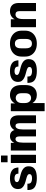

<svg xmlns="http://www.w3.org/2000/svg" viewBox="1506 -2276 950 4003"><g transform="rotate(-90 1981.5 -275.0)"><path d="M25.5 -179H147.5Q153.5 -179 153.5 -174.5Q153.5 -162 153.8 -154Q154 -146 157 -135.5Q164.5 -108 193.8 -95.2Q223 -82.5 264 -82.5Q353 -82.5 353 -138.5Q353 -161.5 330.2 -174.8Q307.5 -188 272 -197.8Q236.5 -207.5 196.5 -218.8Q156.5 -230 121 -248Q85.5 -266 63 -296.2Q40.5 -326.5 40.5 -374.5Q40.5 -458 100 -500.2Q159.5 -542.5 264 -542.5Q360 -542.5 417.8 -508.2Q475.5 -474 485 -410.5Q487.5 -403.5 489 -394.5Q490.5 -385.5 490.5 -371Q490.5 -366.5 485.5 -366.5H366Q360.5 -366.5 360.5 -371.5Q360.5 -382.5 360 -389Q359.5 -395.5 356 -403Q349.5 -425 324.8 -436.2Q300 -447.5 264.5 -447.5Q227 -447.5 206.2 -435Q185.5 -422.5 185.5 -398Q185.5 -374.5 209.2 -361.2Q233 -348 270.5 -338.8Q308 -329.5 350.2 -318.2Q392.5 -307 430 -288Q467.5 -269 491.5 -236.2Q515.5 -203.5 515.5 -151Q515.5 -64 452.8 -23.2Q390 17.5 271 17.5Q159.5 17.5 97.5 -15.8Q35.5 -49 25 -119.5Q22 -132.5 21.5 -146.2Q21 -160 21 -175Q21 -179 25.5 -179Z M739.5 -725V-597.5Q739.5 -592.5 734.5 -592.5H604.5Q599.5 -592.5 599.5 -597.5V-725Q599.5 -730 604.5 -730H734.5Q739.5 -730 739.5 -725ZM754.5 -520V-5Q754.5 0 749.5 0H589.5Q584.5 0 584.5 -5V-520Q584.5 -525 589.5 -525H749.5Q754.5 -525 754.5 -520Z M848.5 -525H998.5Q1003.5 -525 1003.5 -520V-452Q1023 -494.5 1058.5 -518.5Q1094 -542.5 1140.5 -542.5Q1242.5 -542.5 1271.5 -449Q1294.5 -493 1335.8 -517.8Q1377 -542.5 1426 -542.5Q1499.5 -542.5 1539 -497.2Q1578.5 -452 1578.5 -356.5V-5Q1578.5 0 1573.5 0H1418.5Q1413.5 0 1413.5 -5V-344Q1413.5 -427.5 1358.5 -427.5Q1324 -427.5 1303.8 -390.2Q1283.5 -353 1283.5 -274V-5Q1283.5 0 1278.5 0H1143.5Q1138.5 0 1138.5 -5V-344Q1138.5 -427.5 1083.5 -427.5Q1049 -427.5 1028.8 -390.2Q1008.5 -353 1008.5 -274V-5Q1008.5 0 1003.5 0H848.5Q843.5 0 843.5 -5V-520Q843.5 -525 848.5 -525Z M1664 175V-520Q1664 -525 1669 -525H1821.5Q1826.5 -525 1826.5 -520V-436.5Q1851.5 -488 1897.5 -515.2Q1943.5 -542.5 2001 -542.5Q2060.5 -542.5 2107.5 -517.8Q2154.5 -493 2181.8 -439.8Q2209 -386.5 2209 -301.5V-223.5Q2209 -138.5 2181.8 -85.2Q2154.5 -32 2107.5 -7.2Q2060.5 17.5 2001 17.5Q1947.5 17.5 1904 -6Q1860.5 -29.5 1834 -74.5V175Q1834 180 1829 180H1669Q1664 180 1664 175ZM1834 -231Q1834 -171 1864.2 -136.8Q1894.5 -102.5 1938.5 -102.5Q1982.5 -102.5 2010.8 -131.8Q2039 -161 2039 -221V-304Q2039 -364 2010.8 -393.2Q1982.5 -422.5 1938.5 -422.5Q1894.5 -422.5 1864.2 -388.2Q1834 -354 1834 -294Z M2259.5 -179H2381.5Q2387.5 -179 2387.5 -174.5Q2387.5 -162 2387.8 -154Q2388 -146 2391 -135.5Q2398.5 -108 2427.8 -95.2Q2457 -82.5 2498 -82.5Q2587 -82.5 2587 -138.5Q2587 -161.5 2564.2 -174.8Q2541.5 -188 2506 -197.8Q2470.5 -207.5 2430.5 -218.8Q2390.5 -230 2355 -248Q2319.5 -266 2297 -296.2Q2274.5 -326.5 2274.5 -374.5Q2274.5 -458 2334 -500.2Q2393.5 -542.5 2498 -542.5Q2594 -542.5 2651.8 -508.2Q2709.5 -474 2719 -410.5Q2721.5 -403.5 2723 -394.5Q2724.5 -385.5 2724.5 -371Q2724.5 -366.5 2719.5 -366.5H2600Q2594.5 -366.5 2594.5 -371.5Q2594.5 -382.5 2594 -389Q2593.5 -395.5 2590 -403Q2583.5 -425 2558.8 -436.2Q2534 -447.5 2498.5 -447.5Q2461 -447.5 2440.2 -435Q2419.5 -422.5 2419.5 -398Q2419.5 -374.5 2443.2 -361.2Q2467 -348 2504.5 -338.8Q2542 -329.5 2584.2 -318.2Q2626.5 -307 2664 -288Q2701.5 -269 2725.5 -236.2Q2749.5 -203.5 2749.5 -151Q2749.5 -64 2686.8 -23.2Q2624 17.5 2505 17.5Q2393.5 17.5 2331.5 -15.8Q2269.5 -49 2259 -119.5Q2256 -132.5 2255.5 -146.2Q2255 -160 2255 -175Q2255 -179 2259.5 -179Z M2803 -224V-301.5Q2803 -374 2836.2 -428.2Q2869.5 -482.5 2930.2 -512.5Q2991 -542.5 3073 -542.5Q3154.5 -542.5 3215.2 -512.5Q3276 -482.5 3309.5 -428.2Q3343 -374 3343 -301.5V-224Q3343 -151.5 3309.5 -97.2Q3276 -43 3215.2 -12.8Q3154.5 17.5 3073 17.5Q2991 17.5 2930.2 -12.8Q2869.5 -43 2836.2 -97.2Q2803 -151.5 2803 -224ZM2975.5 -209Q2975.5 -151 2998.5 -118Q3021.5 -85 3073 -85Q3124 -85 3147.2 -118Q3170.5 -151 3170.5 -209V-316.5Q3170.5 -374.5 3147.2 -407.2Q3124 -440 3073 -440Q3021.5 -440 2998.5 -407.2Q2975.5 -374.5 2975.5 -316.5Z M3420.5 -525H3575.5Q3580.5 -525 3580.5 -520V-442.5Q3603 -489.5 3647.5 -516Q3692 -542.5 3748 -542.5Q3829 -542.5 3874.8 -497.2Q3920.5 -452 3920.5 -356.5V-5Q3920.5 0 3915.5 0H3755.5Q3750.5 0 3750.5 -5V-344Q3750.5 -427.5 3680.5 -427.5Q3638.5 -427.5 3612 -390.2Q3585.5 -353 3585.5 -274V-5Q3585.5 0 3580.5 0H3420.5Q3415.5 0 3415.5 -5V-520Q3415.5 -525 3420.5 -525Z"/></g></svg>

Font: MFEK Sans
Style: Bold
Weight: 700
Designer: Owen Earl
Foundry: indestructible type*
Version: Version 0.001; ttfautohint (v1.8.4.7-5d5b)